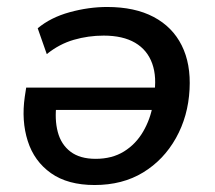

<svg xmlns="http://www.w3.org/2000/svg" viewBox="-20 -521 617 550"><path d="M251 9Q174 9 126 -25Q78 -59 59.5 -117Q41 -175 51 -244L55 -270H443L434 -206H121L142 -224Q136 -179 145.5 -143Q155 -107 182 -86.5Q209 -66 254 -66Q301 -66 335 -87Q369 -108 390 -144Q411 -180 418 -222L421 -247Q430 -300 416 -339Q402 -378 367 -398.5Q332 -419 277 -419Q233 -419 191.5 -407Q150 -395 114 -366L88 -440Q125 -471 179.5 -486Q234 -501 287 -501Q366 -501 420 -472.5Q474 -444 500.5 -391Q527 -338 523 -265Q519 -188 484 -125.5Q449 -63 390 -27Q331 9 251 9Z"/></svg>

Font: Nunito Sans 10pt SemiBold
Style: Italic
Weight: 600
Italic angle: -9°
Designer: Vernon Adams
Foundry: Vernon Adams
Version: Version 3.101;gftools[0.9.27]